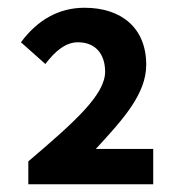

<svg xmlns="http://www.w3.org/2000/svg" viewBox="-20 -907 464 495"><path d="M53 -432H375V-523H227C298 -600 357 -665 357 -740C357 -835 293 -887 198 -887C132 -887 77 -856 34 -798L97 -742C122 -775 149 -798 181 -798C225 -798 251 -769 251 -722C251 -663 173 -593 53 -491Z"/></svg>

Font: Noto Sans Japanese Bold
Style: Bold
Weight: 700
Designer: Ryoko NISHIZUKA (kana & ideographs); Paul D. Hunt (Latin, Greek & Cyrillic); Wenlong ZHANG (bopomofo); Sandoll Communica
Foundry: Adobe Systems Incorporated
Version: Version 1.000;PS 1;hotconv 1.0.78;makeotf.lib2.5.61930